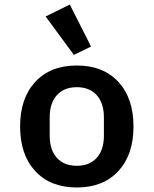

<svg xmlns="http://www.w3.org/2000/svg" viewBox="-20 -818 680 850"><path d="M69 -258Q69 -383 136 -455.5Q203 -528 320 -528Q437 -528 504 -455.5Q571 -383 571 -258Q571 -133 504 -60.5Q437 12 320 12Q203 12 136 -60.5Q69 -133 69 -258ZM320 -84Q376 -84 408 -119Q440 -154 440 -218V-298Q440 -362 408 -397Q376 -432 320 -432Q264 -432 232 -397Q200 -362 200 -298V-218Q200 -154 232 -119Q264 -84 320 -84ZM182 -745 289 -798 383 -612 307 -575Z"/></svg>

Font: Writer SemiBold
Style: Regular
Weight: 600
Monospace: yes
Designer: Mike Abbink, Paul van der Laan, Pieter van Rosmalen
Foundry: Bold Monday
Version: Version 2.001 2020